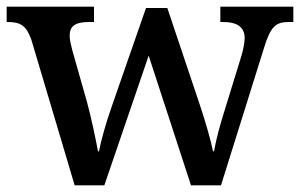

<svg xmlns="http://www.w3.org/2000/svg" viewBox="-20 -556 900 576"><path d="M74 -437 204 0H293L426 -389L553 0H643L772 -412C792 -478 808 -490 847 -490H860V-536H641V-490H648C692 -490 714 -475 714 -441C714 -430 710 -408 705 -391L657 -235C638 -176 628 -135 622 -102H619C613 -133 597 -189 581 -237L482 -532H418L315 -236C298 -187 283 -135 277 -102H274C268 -135 254 -202 241 -250L197 -405C193 -420 189 -437 189 -448C189 -481 209 -490 249 -490H262V-536H0V-490H3C42 -490 59 -479 74 -437Z"/></svg>

Font: Noto Naskh Arabic UI Medium
Style: Regular
Weight: 500
Designer: Monotype Design Team, David Williams, Mohamad Dakak and Nizar Qandah
Foundry: Monotype Imaging Inc.
Version: Version 2.014